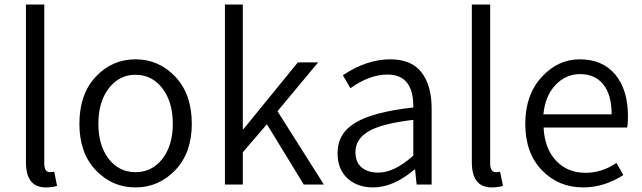

<svg xmlns="http://www.w3.org/2000/svg" viewBox="-20 -816 2839 849"><path d="M182.6 12.7Q94.7 12.7 94.7 -98.6V-795.9H175.8V-92.8Q175.8 -54.7 201.2 -54.7Q210 -54.7 219.7 -56.6L232.4 5.9Q210 12.7 182.6 12.7Z M331.1 -268.6Q331.1 -399.4 403.3 -476.6Q475.6 -553.7 579.1 -553.7Q682.6 -553.7 755.4 -476.6Q828.1 -399.4 828.1 -268.6Q828.1 -140.6 755.4 -64Q682.6 12.7 579.1 12.7Q475.6 12.7 403.3 -63.5Q331.1 -139.6 331.1 -268.6ZM744.1 -268.6Q744.1 -365.2 698.2 -425.3Q652.3 -485.4 579.1 -485.4Q506.8 -485.4 460.9 -425.3Q415 -365.2 415 -268.6Q415 -172.9 460.4 -113.8Q505.9 -54.7 579.1 -54.7Q652.3 -54.7 698.2 -113.8Q744.1 -172.9 744.1 -268.6Z M974.6 0V-795.9H1053.7V-245.1H1056.6L1296.9 -540H1386.7L1207 -324.2L1412.1 0H1323.2L1160.2 -266.6L1053.7 -142.6V0Z M1629.9 12.7Q1560.5 12.7 1516.6 -27.3Q1472.7 -67.4 1472.7 -138.7Q1472.7 -226.6 1552.2 -273.9Q1631.8 -321.3 1807.6 -340.8Q1809.6 -486.3 1693.4 -486.3Q1614.3 -486.3 1529.3 -425.8L1496.1 -483.4Q1601.6 -553.7 1706.1 -553.7Q1799.8 -553.7 1844.2 -495.6Q1888.7 -437.5 1888.7 -335V0H1822.3L1815.4 -66.4H1812.5Q1719.7 12.7 1629.9 12.7ZM1652.3 -52.7Q1723.6 -52.7 1807.6 -127.9V-286.1Q1668 -269.5 1609.9 -235.4Q1551.8 -201.2 1551.8 -143.6Q1551.8 -97.7 1579.6 -75.2Q1607.4 -52.7 1652.3 -52.7Z M2154.3 12.7Q2066.4 12.7 2066.4 -98.6V-795.9H2147.5V-92.8Q2147.5 -54.7 2172.9 -54.7Q2181.6 -54.7 2191.4 -56.6L2204.1 5.9Q2181.6 12.7 2154.3 12.7Z M2558.6 12.7Q2449.2 12.7 2376 -63.5Q2302.7 -139.6 2302.7 -268.6Q2302.7 -395.5 2374.5 -474.6Q2446.3 -553.7 2543.9 -553.7Q2644.5 -553.7 2700.7 -486.3Q2756.8 -418.9 2756.8 -300.8Q2756.8 -268.6 2752.9 -252H2383.8Q2387.7 -161.1 2438 -106.4Q2488.3 -51.8 2569.3 -51.8Q2641.6 -51.8 2706.1 -95.7L2736.3 -42Q2651.4 12.7 2558.6 12.7ZM2382.8 -310.5H2684.6Q2684.6 -396.5 2647.9 -442.4Q2611.3 -488.3 2544.9 -488.3Q2482.4 -488.3 2436.5 -440.4Q2390.6 -392.6 2382.8 -310.5Z"/></svg>

Font: Gen Shin Gothic Normal
Style: Regular
Weight: 300
Designer: [Source Han Sans]
Ryoko NISHIZUKA  (kana & ideographs); Paul D. Hunt (Latin, Greek & Cyrillic); Wenlong ZHANG  (bopomofo
Version: Version 1.002.20150607